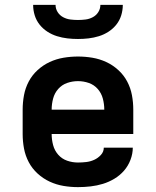

<svg xmlns="http://www.w3.org/2000/svg" viewBox="-20 -760 640 788"><path d="M300 8Q270 8 240.5 3Q211 -2 184 -14.5Q157 -27 134.5 -47.5Q112 -68 98 -94.5Q84 -121 78.5 -150.5Q73 -180 73 -210V-310Q73 -340 78.5 -369.5Q84 -399 98 -425.5Q112 -452 134.5 -472.5Q157 -493 184 -505.5Q211 -518 240.5 -523Q270 -528 300 -528Q330 -528 359.5 -523Q389 -518 416 -505.5Q443 -493 465.5 -472.5Q488 -452 502 -425.5Q516 -399 521.5 -369.5Q527 -340 527 -310V-210H192Q192 -187 198 -164.5Q204 -142 219 -125Q234 -108 255.5 -100.5Q277 -93 300 -93Q317 -93 334 -95Q351 -97 366.5 -104Q382 -111 394 -124Q406 -137 406 -154H525Q525 -129 515.5 -104Q506 -79 489 -59.5Q472 -40 449.5 -26.5Q427 -13 402.5 -5.5Q378 2 352 5Q326 8 300 8ZM192 -310H408Q408 -333 402 -355.5Q396 -378 381 -395Q366 -412 344.5 -419.5Q323 -427 300 -427Q277 -427 255.5 -419.5Q234 -412 219 -395Q204 -378 198 -355.5Q192 -333 192 -310ZM300 -600Q278 -600 256.5 -602.5Q235 -605 214 -611.5Q193 -618 174.5 -630Q156 -642 142.5 -659Q129 -676 122.5 -697Q116 -718 116 -740H208Q208 -724 216.5 -710.5Q225 -697 239 -689.5Q253 -682 268.5 -680Q284 -678 300 -678Q316 -678 331.5 -680Q347 -682 361 -689.5Q375 -697 383.5 -710.5Q392 -724 392 -740H484Q484 -718 477.5 -697Q471 -676 457.5 -659Q444 -642 425.5 -630Q407 -618 386 -611.5Q365 -605 343.5 -602.5Q322 -600 300 -600Z"/></svg>

Font: R Plex Mono
Style: Bold
Weight: 700
Monospace: yes
Designer: Belleve Invis
Foundry: Belleve Invis
Version: Version 31.8.0